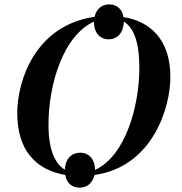

<svg xmlns="http://www.w3.org/2000/svg" viewBox="-20 -796 832 879"><path d="M344 63C379 63 402 44 413 5C680 -33 760 -305 760 -443C760 -614 669 -698 545 -718C540 -755 513 -776 481 -776C447 -776 422 -757 413 -719C142 -680 59 -428 59 -278C59 -107 145 -18 279 5C285 44 311 63 344 63ZM277 -19C231 -47 202 -112 202 -224C202 -412 270 -633 410 -697C410 -645 438 -616 477 -616C517 -616 545 -645 547 -697C592 -669 618 -605 618 -485C618 -312 555 -82 415 -18C415 -69 385 -97 348 -97C310 -97 279 -72 277 -19Z"/></svg>

Font: Noto Serif Display SemiBold
Style: Italic
Weight: 600
Italic angle: -12°
Designer: Monotype Design Team
Foundry: Monotype Imaging Inc.
Version: Version 2.009